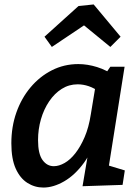

<svg xmlns="http://www.w3.org/2000/svg" viewBox="-20 -832 629 863"><path d="M175 11Q136 11 103 -10Q70 -31 50.5 -74.5Q31 -118 31 -188Q31 -262 53.5 -326Q76 -390 117 -439Q158 -488 213 -516Q268 -544 332 -544Q373 -544 416.5 -530.5Q460 -517 504 -486L451 -496L476 -532H540L460 -27L419 -103L541 -66L531 -1L351 5L382 -178L416 -239Q398 -156 357.5 -100.5Q317 -45 268.5 -17Q220 11 175 11ZM222 -85Q245 -85 270.5 -99.5Q296 -114 319 -143.5Q342 -173 360.5 -216Q379 -259 388 -317L411 -456L430 -417Q404 -436 379 -444.5Q354 -453 329 -453Q290 -453 257.5 -432.5Q225 -412 201 -376.5Q177 -341 164 -296Q151 -251 151 -202Q151 -141 171 -113Q191 -85 222 -85ZM213 -621 180 -667 333 -805 401 -812 522 -667 476 -621 321 -748 401 -747Z"/></svg>

Font: Bitter Thin SemiBold
Style: Italic
Weight: 600
Italic angle: -9°
Version: Version 2.002